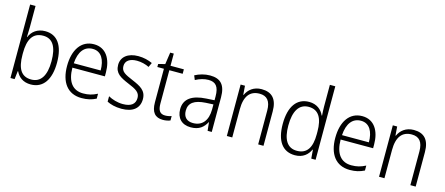

<svg xmlns="http://www.w3.org/2000/svg" viewBox="-50 -1385 4448 1918"><g transform="rotate(15 2174.0 -426.0)"><path d="M136 -587V-811H80V-51H123L133 -136H137C163 -80 212 -41 291 -41C420 -41 490 -145 490 -319C490 -499 420 -593 296 -593C216 -593 160 -550 136 -489H133C134 -515 136 -555 136 -587ZM288 -544C386 -544 433 -468 433 -319C433 -168 381 -90 283 -90C181 -90 136 -163 136 -307V-325C136 -462 179 -544 288 -544Z M801 -593C668 -593 595 -480 595 -314C595 -148 670 -41 817 -41C876 -41 920 -52 966 -75V-126C915 -100 875 -90 820 -90C711 -90 652 -167 651 -311H987V-351C987 -488 926 -593 801 -593ZM800 -545C890 -545 931 -466 931 -357H653C661 -481 715 -545 800 -545Z M1413 -189C1413 -279 1348 -310 1264 -346C1182 -381 1139 -400 1139 -459C1139 -514 1184 -545 1257 -545C1302 -545 1349 -533 1384 -515L1405 -561C1364 -580 1315 -593 1259 -593C1152 -593 1085 -540 1085 -457C1085 -369 1146 -339 1233 -302C1316 -268 1358 -244 1358 -187C1358 -126 1319 -90 1231 -90C1175 -90 1120 -107 1079 -130V-74C1114 -56 1165 -41 1230 -41C1348 -41 1413 -95 1413 -189Z M1668 -89C1614 -89 1593 -124 1593 -192V-537H1731V-583H1593V-709H1556L1538 -586L1469 -568V-537H1537V-190C1537 -87 1578 -41 1658 -41C1688 -41 1714 -47 1734 -55V-101C1717 -94 1693 -89 1668 -89Z M2001 -592C1945 -592 1891 -576 1846 -552L1864 -508C1909 -532 1953 -545 1997 -545C2071 -545 2107 -506 2107 -403V-364L2023 -359C1877 -351 1798 -296 1798 -190C1798 -100 1851 -41 1946 -41C2033 -41 2077 -81 2108 -138H2110L2119 -51H2162V-409C2162 -536 2111 -592 2001 -592ZM2029 -317 2107 -321V-268C2106 -156 2054 -88 1957 -88C1894 -88 1856 -123 1856 -190C1856 -270 1912 -310 2029 -317Z M2534 -593C2453 -593 2399 -548 2374 -491H2370L2363 -583H2318V-51H2374V-343C2374 -478 2427 -544 2526 -544C2602 -544 2642 -499 2642 -400V-51H2697V-407C2697 -535 2640 -593 2534 -593Z M3023 -41C3107 -41 3155 -86 3180 -141H3184L3191 -51H3236V-811H3180V-586C3180 -559 3182 -524 3184 -494H3180C3156 -549 3105 -593 3026 -593C2900 -593 2826 -495 2826 -312C2826 -135 2896 -41 3023 -41ZM3031 -89C2931 -89 2884 -167 2884 -311C2884 -462 2935 -544 3034 -544C3136 -544 3181 -467 3181 -327V-299C3181 -164 3136 -89 3031 -89Z M3575 -593C3442 -593 3369 -480 3369 -314C3369 -148 3444 -41 3591 -41C3650 -41 3694 -52 3740 -75V-126C3689 -100 3649 -90 3594 -90C3485 -90 3426 -167 3425 -311H3761V-351C3761 -488 3700 -593 3575 -593ZM3574 -545C3664 -545 3705 -466 3705 -357H3427C3435 -481 3489 -545 3574 -545Z M4108 -593C4027 -593 3973 -548 3948 -491H3944L3937 -583H3892V-51H3948V-343C3948 -478 4001 -544 4100 -544C4176 -544 4216 -499 4216 -400V-51H4271V-407C4271 -535 4214 -593 4108 -593Z"/></g></svg>

Font: Noto Sans Tamil UI SemiCondensed Light
Style: Regular
Weight: 300
Width: 4
Designer: Jelle Bosma - Monotype Design Team
Foundry: Monotype Imaging Inc.
Version: Version 2.004